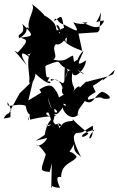

<svg xmlns="http://www.w3.org/2000/svg" viewBox="-52 -620 635 1030"><path d="M111 -175 53 -119 52 -117 -16 7 9 -35C-7 16 26 6 -32 16C-11 -33 29 4 -11 -72C-19 -30 30 -71 85 -53C102 26 118 -37 99 21C103 46 107 -40 109 22C232 -9 241 16 250 -7C213 26 176 -22 208 -16C244 64 200 61 196 49C225 61 250 12 239 -37C282 -13 224 12 205 -97C238 11 246 13 289 -49C271 -39 326 41 370 -7C374 -7 349 25 382 -69C332 -73 378 -30 323 -52C326 -111 360 -140 310 -69C286 -66 315 -35 287 -61C287 -73 374 -28 311 -45C378 -21 353 -11 403 -78C451 -51 453 -111 496 -128C525 -120 558 -88 520 -90C481 -86 516 -112 424 -85C402 -99 467 -127 461 -127C445 -155 444 -184 427 -158C458 -151 515 -218 498 -188C567 -238 572 -268 555 -222C522 -204 462 -196 414 -181C415 -193 367 -140 351 -122C387 -134 384 -190 340 -127C361 -161 324 -144 336 -231C343 -187 408 -249 409 -296C337 -248 386 -310 396 -348C367 -325 350 -261 369 -301C290 -269 383 -242 399 -222C349 -243 345 -279 340 -322C305 -311 305 -284 233 -300C265 -316 220 -358 248 -383C291 -368 316 -467 303 -385C284 -476 284 -458 238 -456C293 -416 265 -501 250 -482C295 -408 267 -393 389 -347L369 -440L472 -447L481 -457L490 -554C466 -484 442 -503 507 -510C481 -444 425 -488 390 -499C451 -505 392 -478 341 -501C372 -447 375 -442 288 -490C271 -490 244 -524 267 -507C235 -527 244 -521 239 -505C289 -553 278 -522 292 -471C265 -456 276 -478 270 -441C227 -464 280 -481 189 -536C184 -528 204 -534 117 -600C145 -572 90 -521 103 -466C74 -491 118 -452 51 -415C35 -447 89 -427 68 -492C140 -421 121 -427 59 -418C85 -405 114 -413 43 -338C15 -352 15 -366 92 -269C39 -352 71 -351 137 -284C80 -355 88 -314 115 -336C96 -319 96 -290 106 -199C98 -141 137 -184 138 -225C228 -139 233 -189 202 -183C222 -227 221 -198 200 -206C195 -207 192 -239 189 -301C179 -285 192 -254 196 -269C304 -312 230 -276 329 -242C346 -228 310 -272 301 -201C296 -235 330 -234 296 -260C289 -180 307 -163 258 -181C309 -156 273 -191 221 -196C214 -163 254 -234 284 -148C274 -136 285 -95 302 -123C284 -102 239 -93 232 -65C282 -68 268 -115 230 -156C239 -136 229 -188 159 -139C185 -113 149 -79 179 -129L100 -81L131 -212ZM261 40C318 70 215 56 237 18C220 14 198 45 188 102C230 112 159 179 142 156C152 158 166 165 194 208C171 287 153 298 213 302C209 327 230 245 225 255C205 236 283 314 240 257L226 254L223 390C262 318 178 388 270 387C258 360 242 321 276 330C276 252 348 252 359 220C318 169 306 226 346 153C339 206 377 207 385 226C336 132 337 107 357 94C404 90 381 91 446 54C454 148 394 135 456 76C361 96 381 137 422 97C409 81 374 60 338 19C349 44 290 7 263 77C256 3 256 70 139 135L255 107L268 77Z"/></svg>

Font: Hussar Lance
Style: Regular
Weight: 700
Foundry: Cannot Into Space Fonts, PlusOne Fonts
Version: Version 2.27